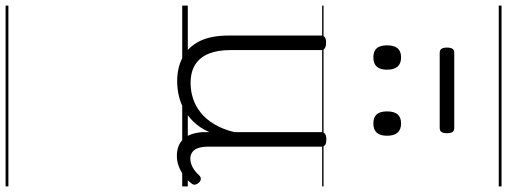

<svg xmlns="http://www.w3.org/2000/svg" viewBox="-583 -598 1812 686"><g transform="rotate(90 323.0 -255.0)"><path d="M270 18Q222 18 185 -1.5Q148 -21 127.5 -61.5Q107 -102 107 -166V-496Q107 -505 113 -509.5Q119 -514 132 -514Q146 -514 152.5 -509.5Q159 -505 159 -496V-171Q159 -127 171.5 -95.5Q184 -64 210 -47Q236 -30 277 -30Q306 -30 333 -39Q360 -48 383 -66.5Q406 -85 424 -115Q442 -145 452 -186V-496Q452 -506 458.5 -510.5Q465 -515 479 -515Q492 -515 498 -510.5Q504 -506 504 -496V-93Q504 -73 508.5 -58.5Q513 -44 523 -36.5Q533 -29 547 -29Q557 -29 567 -32.5Q577 -36 587 -43Q597 -50 607 -61Q613 -67 620 -66.5Q627 -66 633 -59Q638 -54 639.5 -47Q641 -40 636 -34Q625 -19 609 -7Q593 5 575 12Q557 19 537 19Q517 19 502 13Q487 7 476 -5Q465 -17 459 -35Q453 -53 452 -76V-97Q437 -63 415.5 -41Q394 -19 370 -6Q346 7 320.5 12.5Q295 18 270 18ZM185 -683Q163 -683 152.5 -695Q142 -707 142 -732Q142 -757 152.5 -769.5Q163 -782 185 -782Q207 -782 218 -769.5Q229 -757 229 -732Q229 -707 218 -695Q207 -683 185 -683ZM421 -683Q399 -683 388.5 -695Q378 -707 378 -732Q378 -757 388.5 -769.5Q399 -782 421 -782Q443 -782 454 -769.5Q465 -757 465 -732Q465 -707 454 -695Q443 -683 421 -683ZM169 -920Q158 -920 154 -927Q150 -934 150 -946Q150 -958 154 -965Q158 -972 169 -972H437Q448 -972 452 -965Q456 -958 456 -946Q456 -934 452 -927Q448 -920 437 -920ZM0 621H646V631H0ZM0 -20H646V0H0ZM0 -505H646V-500H0ZM0 -1141H646V-1131H0Z"/></g></svg>

Font: Playwrite BR Guides
Style: Regular
Weight: 400
Designer: Veronika Burian, José Scaglione
Foundry: TypeTogether
Version: Version 1.003